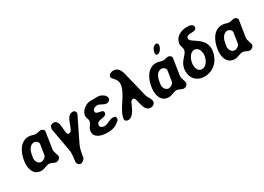

<svg xmlns="http://www.w3.org/2000/svg" viewBox="-13 -1704 3900 2841"><g transform="rotate(-30 1937.0 -283.5)"><path d="M78 -249C59 -129 91 7 231 7C282 7 325 -27 374 -27C416 -27 444 7 486 7C517 7 550 -18 555 -50V-53C551 -96 519 -141 526 -187L570 -473C573 -493 538 -520 518 -520C489 -520 460 -506 432 -506C390 -506 357 -528 315 -528C163 -528 97 -374 78 -249ZM211 -200C212 -208 218 -248 219 -257C228 -318 258 -414 341 -414C372 -414 412 -382 407 -347L380 -173C375 -138 325 -107 294 -107C243 -107 215 -156 211 -200Z M726 153C733 182 750 207 784 207C812 207 855 174 860 147C871 85 880 9 911 -53L1106 -453C1107 -454 1109 -463 1109 -466C1114 -498 1092 -520 1061 -520C926 -520 946 -266 853 -266C783 -266 858 -521 735 -521C697 -521 674 -503 668 -465L665 -447L737 -47C748 14 733 94 726 153Z M1148 -146C1129 -25 1260 7 1355 7C1447 7 1505 -11 1578 -80C1579 -83 1582 -97 1582 -100C1588 -137 1569 -148 1533 -148C1475 -148 1425 -99 1366 -99C1333 -99 1291 -117 1297 -157C1311 -247 1455 -185 1468 -267C1480 -344 1330 -289 1343 -370C1348 -405 1390 -421 1420 -421C1475 -421 1509 -373 1564 -373C1589 -373 1621 -392 1625 -419C1634 -477 1553 -527 1502 -527H1368C1293 -527 1204 -459 1192 -383C1186 -342 1215 -314 1209 -273C1202 -225 1156 -196 1148 -146Z M1929 -240C2000 -240 1954 7 2098 7C2131 7 2166 -15 2171 -50C2179 -100 2129 -142 2118 -187L2012 -620C1996 -685 1963 -747 1886 -747C1855 -747 1808 -731 1802 -694C1800 -683 1802 -678 1805 -667C1847 -621 1892 -578 1881 -507C1857 -349 1687 -209 1663 -54C1658 -20 1684 0 1716 0C1811 0 1861 -156 1889 -213C1896 -222 1915 -240 1929 -240Z M2255 -249C2236 -129 2268 7 2408 7C2459 7 2502 -27 2551 -27C2593 -27 2621 7 2663 7C2694 7 2727 -18 2732 -50V-53C2728 -96 2696 -141 2703 -187L2747 -473C2750 -493 2715 -520 2695 -520C2666 -520 2637 -506 2609 -506C2567 -506 2534 -528 2492 -528C2340 -528 2274 -374 2255 -249ZM2388 -200C2389 -208 2395 -248 2396 -257C2405 -318 2435 -414 2518 -414C2549 -414 2589 -382 2584 -347L2557 -173C2552 -138 2502 -107 2471 -107C2420 -107 2392 -156 2388 -200ZM2548 -676C2544 -650 2547 -626 2577 -626C2623 -626 2658 -692 2664 -729C2667 -749 2657 -774 2634 -774C2585 -774 2554 -716 2548 -676Z M2811 -247C2788 -101 2872 7 3019 7C3172 7 3284 -109 3307 -257C3344 -498 3067 -526 3080 -607C3093 -693 3243 -612 3256 -696C3265 -754 3194 -761 3152 -761C3053 -761 2950 -715 2933 -606C2926 -559 2956 -529 2949 -483C2938 -414 2830 -368 2811 -247ZM2954 -264C2963 -321 3005 -414 3077 -414C3155 -414 3177 -321 3167 -257C3157 -194 3114 -107 3037 -107C2957 -107 2944 -201 2954 -264Z M3382 -249C3363 -129 3395 7 3535 7C3586 7 3629 -27 3678 -27C3720 -27 3748 7 3790 7C3821 7 3854 -18 3859 -50V-53C3855 -96 3823 -141 3830 -187L3874 -473C3877 -493 3842 -520 3822 -520C3793 -520 3764 -506 3736 -506C3694 -506 3661 -528 3619 -528C3467 -528 3401 -374 3382 -249ZM3515 -200C3516 -208 3522 -248 3523 -257C3532 -318 3562 -414 3645 -414C3676 -414 3716 -382 3711 -347L3684 -173C3679 -138 3629 -107 3598 -107C3547 -107 3519 -156 3515 -200Z"/></g></svg>

Font: Asimov Print
Style: Regular
Weight: 500
Designer: Google
Version: Version 2.000980: 2014